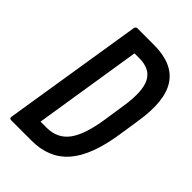

<svg xmlns="http://www.w3.org/2000/svg" viewBox="-199 -735 815 815"><g transform="rotate(45 208.5 -327.5)"><path d="M27 0Q16 0 17 -11L118 -644Q121 -655 129 -655H229Q342 -655 387 -587.5Q432 -520 410 -381L395 -283Q373 -137 313.5 -68.5Q254 0 149 0ZM119 -84H155Q219 -84 254.5 -131Q290 -178 306 -284L321 -383Q336 -481 313 -526Q290 -571 225 -571H196Z"/></g></svg>

Font: Sofia Sans Extra Condensed SemiBold
Style: Italic
Weight: 600
Italic angle: -9°
Designer: Botio Nikoltchev, Ani Petrova
Foundry: lettersoup
Version: Version 4.101